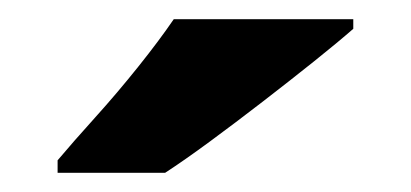

<svg xmlns="http://www.w3.org/2000/svg" viewBox="-20 -879 428 200"><path d="M348 -849Q332 -835 307 -815Q282 -795 253.5 -773Q225 -751 198.5 -731.5Q172 -712 152 -699H40V-712Q56 -731 79 -756.5Q102 -782 124 -809.5Q146 -837 161 -859H348Z"/></svg>

Font: Noto Sans Kannada UI ExtraBold
Style: Regular
Weight: 800
Designer: Jelle Bosma - Monotype Design Team
Foundry: Monotype Imaging Inc.
Version: Version 2.005; ttfautohint (v1.8.4.7-5d5b)